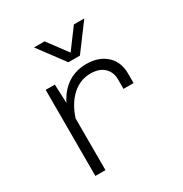

<svg xmlns="http://www.w3.org/2000/svg" viewBox="-179 -918 1008 1055"><g transform="rotate(-30 325.0 -390.0)"><path d="M496 -337V-397Q496 -444 465.5 -472.5Q435 -501 380 -501Q307 -501 252 -443.5Q197 -386 173 -277L160 -360Q179 -425 211 -469Q243 -513 287.5 -535.5Q332 -558 385 -558Q464 -558 512 -515Q560 -472 560 -397V-337ZM123 0V-546H181L187 -404V0ZM184 -780H251L344 -655L437 -780H503L380 -615H307Z"/></g></svg>

Font: Azeret Mono ExtraLight
Style: Regular
Weight: 250
Designer: Martin Vácha
Foundry: Displaay
Version: Version 1.002